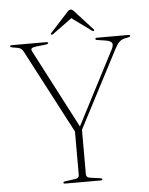

<svg xmlns="http://www.w3.org/2000/svg" viewBox="-57 -896 731 943"><g transform="rotate(-5 308.0 -424.5)"><path d="M409.5 -5.5Q409.5 0 401.5 0H225.5Q217.5 0 217.5 -5Q217.5 -10 226.5 -11L277 -18Q296 -20.5 296 -36.5V-250.5L80 -662.5Q71 -681 52.5 -684L27 -688.5Q15 -690.5 15 -695Q15 -700 25 -700H191.5Q203 -700 203 -695Q203 -690 188.5 -688L142.5 -683Q124.5 -680.5 120 -675.8Q115.5 -671 120.5 -661L322.5 -273L510.5 -636Q521.5 -657 515.8 -667.8Q510 -678.5 484.5 -682.5L445.5 -688.5Q435.5 -689.5 435.5 -694.5Q435.5 -700 444 -700H597Q607 -700 607 -694.5Q607 -690 594.5 -687.5L586 -686Q564.5 -682.5 552.8 -671Q541 -659.5 529 -636L331 -256V-36.5Q331 -20.5 350 -18L400 -11Q409.5 -9.5 409.5 -5.5ZM431.5 -734.5Q428 -732.5 422 -737L326.5 -806.5L231.5 -737Q225 -732.5 222 -734.5Q217.5 -737.5 223 -743.5L308 -836.5Q318.5 -849 327 -849Q335 -849 345.5 -836.5L430.5 -743.5Q435.5 -737.5 431.5 -734.5Z"/></g></svg>

Font: Fraunces 72pt S000 Thin
Style: Regular
Weight: 100
Version: Version 1.000; ttfautohint (v1.8.3)